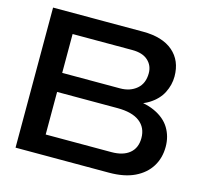

<svg xmlns="http://www.w3.org/2000/svg" viewBox="-107 -871 1061 993"><g transform="rotate(15 423.5 -375.0)"><path d="M539 -372 552 -401Q641 -400 697.5 -374Q754 -348 780.5 -304Q807 -260 807 -205Q807 -145 778.5 -99Q750 -53 695 -26.5Q640 0 558 0H58V-385V-750H540Q644 -750 700.5 -701.5Q757 -653 757 -568Q757 -523 735.5 -480.5Q714 -438 666.5 -408.5Q619 -379 539 -372ZM191 -37 140 -106H543Q605 -106 639.5 -134.5Q674 -163 674 -216Q674 -272 633.5 -303Q593 -334 514 -334H134V-436H501Q554 -436 589 -465.5Q624 -495 624 -550Q624 -591 595 -617.5Q566 -644 511 -644H140L191 -713V-385Z"/></g></svg>

Font: Bounded
Style: Regular
Weight: 400
Designer: Vlad Churkin
Version: Version 1.0